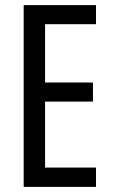

<svg xmlns="http://www.w3.org/2000/svg" viewBox="-20 -734 442 754"><path d="M357 0H73V-714H357V-639H157V-410H345V-335H157V-76H357Z"/></svg>

Font: Noto Sans Tamil ExtraCondensed
Style: Regular
Weight: 400
Width: 2
Designer: Jelle Bosma - Monotype Design Team
Foundry: Monotype Imaging Inc.
Version: Version 2.004; ttfautohint (v1.8.4.7-5d5b)